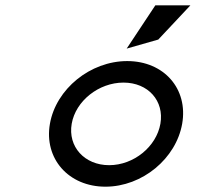

<svg xmlns="http://www.w3.org/2000/svg" viewBox="-20 -692 796 723"><path d="M576 -543 697 -672H565L457 -509ZM445 -381C538 -381 599 -312 584 -226C569 -140 484 -70 391 -70C298 -70 235 -140 250 -226C265 -312 352 -381 445 -381ZM377 11C516 11 643 -95 666 -226C689 -357 598 -462 459 -462C320 -462 191 -357 168 -226C145 -95 238 11 377 11Z"/></svg>

Font: Charger Monospace
Style: Regular
Weight: 400
Designer: Jasper
Foundry: Cannot Into Space Fonts
Version: Version 0.980